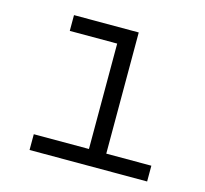

<svg xmlns="http://www.w3.org/2000/svg" viewBox="-82 -610 749 701"><g transform="rotate(15 293.0 -259.0)"><path d="M85.9 0V-59.6H294.4V-458H115.2V-517.6H359.9V-59.6H530.3V0Z"/></g></svg>

Font: Cascadia Mono PL Light
Style: Regular
Weight: 300
Monospace: yes
Designer: Aaron Bell
Foundry: Saja Typeworks
Version: Version 2404.023; ttfautohint (v1.8.4)